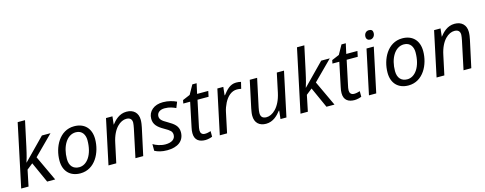

<svg xmlns="http://www.w3.org/2000/svg" viewBox="-29 -1497 5662 2243"><g transform="rotate(-15 2802.5 -375.0)"><path d="M27 0H116L156 -194L228 -251L341 0H438L295 -306L525 -536H421L167 -277H165C172 -296 189 -351 212 -458L277 -760H188Z M743 8C921 8 1011 -174 1011 -336C1011 -464 936 -543 811 -543C634 -543 543 -362 543 -198C543 -71 619 8 743 8ZM748 -65C675 -65 632 -112 632 -195C632 -345 702 -470 812 -470C892 -470 921 -406 921 -346C921 -170 842 -65 748 -65Z M1082 3H1176L1226 -230C1262 -405 1355 -469 1422 -469C1467 -469 1490 -448 1490 -405C1490 -386 1485 -368 1480 -337L1408 3H1502L1573 -325C1578 -349 1584 -383 1584 -414C1584 -499 1531 -549 1446 -549C1359 -549 1302 -489 1264 -440L1275 -539H1197Z M1792 10C1919 10 2000 -47 2000 -155C2000 -230 1949 -265 1881 -305C1846 -324 1822 -341 1811 -354C1799 -367 1793 -382 1793 -399C1793 -442 1828 -472 1887 -472C1946 -472 1986 -455 2021 -439L2049 -509C2009 -528 1952 -546 1887 -546C1832 -546 1788 -532 1755 -504C1722 -476 1705 -439 1705 -394C1705 -326 1744 -286 1820 -243C1855 -224 1878 -208 1891 -195C1904 -182 1910 -165 1910 -146C1910 -95 1868 -62 1789 -62C1733 -62 1675 -84 1642 -105V-24C1679 -4 1727 10 1792 10Z M2196 -469 2135 -178C2129 -152 2126 -128 2126 -107C2126 -20 2182 10 2254 10C2283 10 2322 0 2338 -8V-75C2313 -67 2291 -62 2267 -62C2230 -62 2214 -86 2214 -117C2214 -136 2219 -160 2223 -177L2285 -469H2419L2433 -536H2298L2325 -658H2273L2211 -547L2121 -509L2113 -469Z M2517 0 2569 -245C2576 -280 2589 -315 2606 -349C2641 -417 2693 -466 2760 -466C2776 -466 2793 -464 2811 -460L2830 -539C2813 -544 2791 -546 2772 -546C2696 -546 2651 -491 2609 -437H2604L2615 -536H2543L2429 0Z M2854 -123C2854 -36 2907 10 2988 10C3074 10 3131 -50 3169 -99H3174L3163 0H3235L3349 -536H3262L3213 -305C3175 -129 3080 -63 3013 -63C2962 -63 2943 -89 2943 -132C2943 -148 2946 -170 2952 -199L3024 -536H2935L2865 -209C2860 -178 2854 -154 2854 -123Z M3405 0H3494L3534 -194L3606 -251L3719 0H3816L3673 -306L3903 -536H3799L3545 -277H3543C3550 -296 3567 -351 3590 -458L3655 -760H3566Z M4000 -469 3939 -178C3933 -152 3930 -128 3930 -107C3930 -20 3986 10 4058 10C4087 10 4126 0 4142 -8V-75C4117 -67 4095 -62 4071 -62C4034 -62 4018 -86 4018 -117C4018 -136 4023 -160 4027 -177L4089 -469H4223L4237 -536H4102L4129 -658H4077L4015 -547L3925 -509L3917 -469Z M4418 -625C4446 -625 4475 -650 4475 -691C4475 -721 4460 -736 4429 -736C4392 -736 4370 -707 4370 -672C4370 -643 4390 -625 4418 -625ZM4321 0 4435 -536H4347L4233 0Z M4711 8C4889 8 4979 -174 4979 -336C4979 -464 4904 -543 4779 -543C4602 -543 4511 -362 4511 -198C4511 -71 4587 8 4711 8ZM4716 -65C4643 -65 4600 -112 4600 -195C4600 -345 4670 -470 4780 -470C4860 -470 4889 -406 4889 -346C4889 -170 4810 -65 4716 -65Z M5050 3H5144L5194 -230C5230 -405 5323 -469 5390 -469C5435 -469 5458 -448 5458 -405C5458 -386 5453 -368 5448 -337L5376 3H5470L5541 -325C5546 -349 5552 -383 5552 -414C5552 -499 5499 -549 5414 -549C5327 -549 5270 -489 5232 -440L5243 -539H5165Z"/></g></svg>

Font: BC Sans
Style: Italic
Weight: 400
Italic angle: -12°
Designer: Monotype Design Team
Designer: Province of B.C.
Foundry: Monotype Imaging Inc.
Version: Version 2.000;GOOG;noto-source:20170915:90ef993387c0